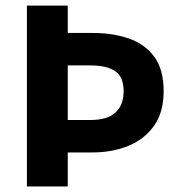

<svg xmlns="http://www.w3.org/2000/svg" viewBox="-20 -672 657 692"><path d="M77 0V-651.7H224.2V-553.2H314.8Q385.6 -553.2 443.3 -533.6Q500.9 -514.1 535.3 -468.4Q569.8 -422.8 569.8 -343.6Q569.8 -267.4 535 -218.4Q500.1 -169.5 442 -146Q383.9 -122.6 314.8 -122.6H224.2V0ZM224.2 -239.6H306.3Q367 -239.6 396.2 -266.4Q425.5 -293.1 425.5 -343.6Q425.5 -395.1 395 -415.6Q364.6 -436.2 306.3 -436.2H224.2Z"/></svg>

Font: Mada
Style: Regular
Weight: 400
Designer: Khaled Hosny
Version: Version 1.5